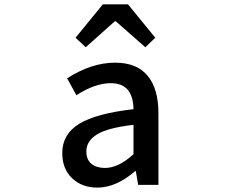

<svg xmlns="http://www.w3.org/2000/svg" viewBox="-20 -854 1040 887"><path d="M429.7 12.7Q358.4 12.7 313 -30.8Q267.6 -74.2 267.6 -146.5Q267.6 -234.4 346.2 -282.2Q424.8 -330.1 596.7 -349.6Q594.7 -469.7 492.2 -469.7Q418.9 -469.7 333 -414.1L290 -492.2Q403.3 -564.5 511.7 -564.5Q612.3 -564.5 662.1 -503.9Q711.9 -443.4 711.9 -331.1V0H618.2L607.4 -63.5H604.5Q516.6 12.7 429.7 12.7ZM464.8 -78.1Q527.3 -78.1 596.7 -141.6V-277.3Q478.5 -263.7 428.7 -233.4Q378.9 -203.1 378.9 -154.3Q378.9 -116.2 402.3 -97.2Q425.8 -78.1 464.8 -78.1ZM329.1 -679.7 455.1 -834H571.3L697.3 -679.7L651.4 -635.7L514.6 -755.9H510.7L376 -635.7Z"/></svg>

Font: Gen Shin Gothic Monospace Medium
Style: Regular
Weight: 500
Designer: [Source Han Sans]
Ryoko NISHIZUKA  (kana & ideographs); Paul D. Hunt (Latin, Greek & Cyrillic); Wenlong ZHANG  (bopomofo
Version: Version 1.002.20150607